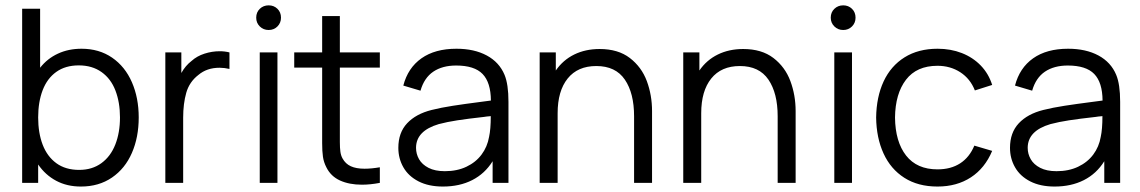

<svg xmlns="http://www.w3.org/2000/svg" viewBox="-20 -681 4245 715"><path d="M274.9 -48.3Q323.2 -48.3 357.7 -73.5Q392.1 -98.6 409.4 -142.8Q426.8 -187 426.8 -243.7Q426.8 -299.8 409.9 -343.8Q393.1 -387.7 358.2 -412.6Q323.2 -437.5 273.4 -437.5Q223.6 -437.5 189.7 -413.3Q155.8 -389.2 138.9 -345.2Q122.1 -301.3 122.1 -243.7Q122.1 -186 138.9 -142.1Q155.8 -98.1 189.9 -73.2Q224.1 -48.3 274.9 -48.3ZM283.7 -499.5Q349.1 -499.5 397.5 -466.3Q445.8 -433.1 471.2 -374.8Q496.6 -316.4 496.6 -243.7Q496.6 -169.9 471.2 -111.6Q445.8 -53.2 397 -19.8Q348.1 13.7 281.2 13.7Q229.5 13.7 189.2 -7.8Q148.9 -29.3 122.1 -68.4V0H62.5V-648.4H129.4V-428.7Q156.2 -462.9 195.6 -481.2Q234.9 -499.5 283.7 -499.5Z M693.4 -454.1Q713.4 -472.2 741.5 -481.2Q769.5 -490.2 798.3 -490.2Q817.4 -490.2 834.5 -485.8V-424.3Q815.4 -428.7 797.4 -428.7Q750.5 -428.7 718.8 -401.9Q685.1 -376 673.6 -335.4Q662.1 -294.9 662.1 -242.7V0H595.7V-485.8H655.3V-409.2Q670.9 -437 693.4 -454.1Z M947.3 0V-485.8H1013.2V0ZM934.1 -615.2Q934.1 -635.3 947.5 -648.2Q960.9 -661.1 980.5 -661.1Q1000 -661.1 1013.2 -648.2Q1026.4 -635.3 1026.4 -615.2Q1026.4 -595.7 1013.2 -582.5Q1000 -569.3 980.5 -569.3Q960.9 -569.3 947.5 -582.5Q934.1 -595.7 934.1 -615.2Z M1245.6 -429.2V-151.9Q1245.6 -129.9 1247.6 -116Q1249.5 -102.1 1255.4 -91.3Q1266.6 -70.8 1286.6 -61.8Q1306.6 -52.7 1337.4 -52.7Q1363.3 -52.7 1394.5 -58.1V0Q1358.9 6.8 1327.6 6.8Q1280.8 6.8 1246.3 -8.8Q1211.9 -24.4 1195.3 -58.1Q1185.5 -77.1 1182.6 -97.4Q1179.7 -117.7 1179.7 -147.9V-429.2H1075.7V-485.8H1179.7V-621.1H1245.6V-485.8H1394.5V-429.2Z M1636.7 -43.5Q1682.1 -43.5 1717 -60.1Q1752 -76.7 1773.4 -105.5Q1794.9 -134.3 1801.3 -171.4Q1807.6 -199.7 1807.6 -248.5Q1790 -247.1 1782.2 -245.6Q1721.2 -238.8 1683.1 -232.9Q1645 -227.1 1613.8 -218.8Q1529.3 -193.8 1529.3 -130.4Q1529.3 -107.9 1540.5 -88.1Q1551.8 -68.4 1575.9 -55.9Q1600.1 -43.5 1636.7 -43.5ZM1858.9 -402.3Q1873.5 -367.2 1873.5 -301.8V0H1814.5V-80.6Q1785.6 -34.2 1738.5 -10.3Q1691.4 13.7 1629.4 13.7Q1576.2 13.7 1538.6 -5.6Q1501 -24.9 1482.2 -57.9Q1463.4 -90.8 1463.4 -130.4Q1463.4 -187 1496.1 -221.9Q1528.8 -256.8 1587.4 -271.5Q1622.6 -280.3 1666.5 -287.1Q1710.4 -293.9 1768.1 -301.3L1808.1 -306.6Q1807.6 -374 1777.1 -405.5Q1746.6 -437 1678.7 -437Q1627.4 -437 1593.5 -414.1Q1559.6 -391.1 1545.9 -343.3L1481.9 -362.3Q1499 -428.2 1549.6 -463.9Q1600.1 -499.5 1679.7 -499.5Q1746.1 -499.5 1792.7 -474.4Q1839.4 -449.2 1858.9 -402.3Z M2212.9 -498.5Q2281.7 -498.5 2325.4 -465.1Q2369.1 -431.6 2388.7 -379.2Q2408.2 -326.7 2408.2 -267.1V0H2341.3V-248Q2341.3 -334 2306.9 -384.5Q2272.5 -435.1 2200.7 -435.1Q2131.3 -435.1 2094 -388.7Q2056.6 -342.3 2056.6 -259.3V0H1989.7V-485.8H2049.8V-418.5Q2076.7 -457.5 2118.4 -478Q2160.2 -498.5 2212.9 -498.5Z M2747.6 -498.5Q2816.4 -498.5 2860.1 -465.1Q2903.8 -431.6 2923.3 -379.2Q2942.9 -326.7 2942.9 -267.1V0H2876V-248Q2876 -334 2841.6 -384.5Q2807.1 -435.1 2735.4 -435.1Q2666 -435.1 2628.7 -388.7Q2591.3 -342.3 2591.3 -259.3V0H2524.4V-485.8H2584.5V-418.5Q2611.3 -457.5 2653.1 -478Q2694.8 -498.5 2747.6 -498.5Z M3086.9 0V-485.8H3152.8V0ZM3073.7 -615.2Q3073.7 -635.3 3087.2 -648.2Q3100.6 -661.1 3120.1 -661.1Q3139.6 -661.1 3152.8 -648.2Q3166 -635.3 3166 -615.2Q3166 -595.7 3152.8 -582.5Q3139.6 -569.3 3120.1 -569.3Q3100.6 -569.3 3087.2 -582.5Q3073.7 -595.7 3073.7 -615.2Z M3471.2 13.7Q3398.9 13.7 3347.9 -18.8Q3296.9 -51.3 3270.3 -109.4Q3243.7 -167.5 3242.7 -243.2Q3243.7 -319.8 3270.5 -377.7Q3297.4 -435.5 3348.6 -467.5Q3399.9 -499.5 3471.7 -499.5Q3520.5 -499.5 3561.8 -483.4Q3603 -467.3 3632.3 -437Q3661.6 -406.7 3674.8 -364.7L3610.4 -344.2Q3593.3 -387.7 3556.2 -411.9Q3519 -436 3471.2 -436Q3393.6 -436 3353.8 -384Q3314 -332 3313 -243.2Q3314 -153.3 3354.2 -101.8Q3394.5 -50.3 3471.2 -50.3Q3521 -50.3 3555.7 -72.8Q3590.3 -95.2 3608.4 -138.7L3674.8 -119.1Q3647.9 -54.7 3595.5 -20.5Q3543 13.7 3471.2 13.7Z M3914.6 -43.5Q3960 -43.5 3994.9 -60.1Q4029.8 -76.7 4051.3 -105.5Q4072.8 -134.3 4079.1 -171.4Q4085.4 -199.7 4085.4 -248.5Q4067.9 -247.1 4060.1 -245.6Q3999 -238.8 3960.9 -232.9Q3922.9 -227.1 3891.6 -218.8Q3807.1 -193.8 3807.1 -130.4Q3807.1 -107.9 3818.4 -88.1Q3829.6 -68.4 3853.8 -55.9Q3877.9 -43.5 3914.6 -43.5ZM4136.7 -402.3Q4151.4 -367.2 4151.4 -301.8V0H4092.3V-80.6Q4063.5 -34.2 4016.4 -10.3Q3969.2 13.7 3907.2 13.7Q3854 13.7 3816.4 -5.6Q3778.8 -24.9 3760 -57.9Q3741.2 -90.8 3741.2 -130.4Q3741.2 -187 3773.9 -221.9Q3806.6 -256.8 3865.2 -271.5Q3900.4 -280.3 3944.3 -287.1Q3988.3 -293.9 4045.9 -301.3L4085.9 -306.6Q4085.4 -374 4054.9 -405.5Q4024.4 -437 3956.5 -437Q3905.3 -437 3871.3 -414.1Q3837.4 -391.1 3823.7 -343.3L3759.8 -362.3Q3776.9 -428.2 3827.4 -463.9Q3877.9 -499.5 3957.5 -499.5Q4023.9 -499.5 4070.6 -474.4Q4117.2 -449.2 4136.7 -402.3Z"/></svg>

Font: Potro Sans Bangla
Style: Regular
Weight: 400
Designer: Jayed Ahsan Saad
Foundry: Codepotro
Version: Potro Sans Bangla; Version 0.905